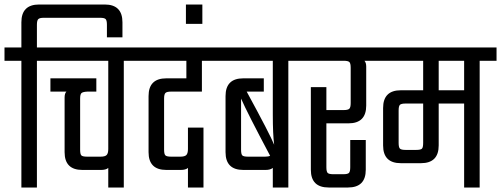

<svg xmlns="http://www.w3.org/2000/svg" viewBox="-40 -833 2226 853"><path d="M425 -813Q504 -813 504 -734V-667H435V-723Q435 -742 429.5 -748Q424 -754 404 -754H155Q136 -754 130 -748Q124 -742 124 -723V-622H199V-563H124V0H55V-563H-20V-622H55V-734Q55 -813 134 -813Z M585 -622V-563H510V0H441V-87Q431 -78 409 -78H326Q247 -78 247 -157V-400Q247 -418 255 -426H184V-485H388V-426H348Q328 -425 322 -419.5Q316 -414 316 -395V-168Q316 -148 321.5 -142.5Q327 -137 347 -137H407Q427 -137 434 -144.5Q441 -152 441 -171V-563H159V-622Z M857 -426H720Q701 -426 695 -420Q689 -414 689 -395V-168Q689 -148 695 -142.5Q701 -137 720 -137H761Q781 -137 788 -144.5Q795 -152 795 -171V-266H864V0H795V-87Q785 -78 763 -78H699Q620 -78 620 -157V-406Q620 -485 699 -485H788V-563H545V-622H932V-563H857Z M786 -813H859V-727H786Z M1316 -622V-563H1241V0H1172V-87Q1161 -78 1140 -78H1041Q962 -78 962 -157V-406Q962 -485 1041 -485H1132V-426H1056Q1160 -235 1178 -190Q1172 -236 1172 -325V-563H892V-622ZM1062 -137H1138Q1153 -137 1160 -141Q1057 -335 1031 -395V-168Q1031 -148 1036.5 -142.5Q1042 -137 1062 -137Z M1647 -622V-563H1579Q1587 -555 1587 -537V-364Q1587 -285 1508 -285H1410V-90Q1410 -70 1416 -64.5Q1422 -59 1441 -59H1485Q1504 -59 1510 -64.5Q1516 -70 1516 -90V-211H1585V-79Q1585 0 1506 0H1420Q1341 0 1341 -79V-446H1410V-344H1487Q1506 -344 1512 -350Q1518 -356 1518 -375V-532Q1518 -552 1512 -557.5Q1506 -563 1487 -563H1276V-622Z M2166 -622V-563H2091V0H2022V-373H1909V-187Q1909 -108 1830 -108H1741Q1662 -108 1662 -187V-353Q1662 -432 1741 -432H1840V-563H1607V-622ZM1840 -198V-373H1762Q1743 -373 1737 -367.5Q1731 -362 1731 -342V-198Q1731 -178 1737 -172.5Q1743 -167 1762 -167H1809Q1829 -167 1834.5 -172.5Q1840 -178 1840 -198ZM2022 -432V-563H1909V-432Z"/></svg>

Font: Teko Light
Style: Regular
Weight: 300
Designer: Manushi Parikh, Jonny Pinhorn
Foundry: Indian Type Foundry
Version: Version 1.105;PS 1.0;hotconv 1.0.78;makeotf.lib2.5.61930; tt